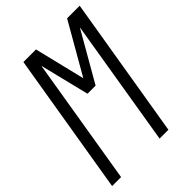

<svg xmlns="http://www.w3.org/2000/svg" viewBox="-214 -836 938 938"><g transform="rotate(-45 254.5 -367.5)"><path d="M-1 0 121 -735H208L272 -472L423 -735H510L388 0H327L436 -660L289 -404H233L170 -660L61 0Z"/></g></svg>

Font: Iosevka Curly Light Oblique
Style: Regular
Weight: 300
Italic angle: -9°
Monospace: yes
Designer: Belleve Invis
Foundry: Belleve Invis
Version: Version 11.1.0; ttfautohint (v1.8.3)